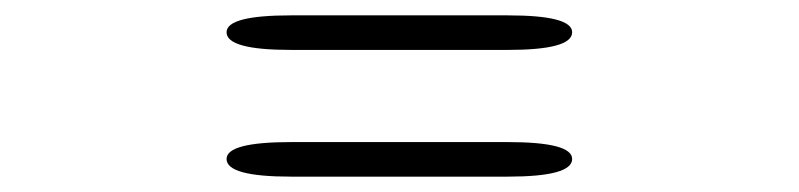

<svg xmlns="http://www.w3.org/2000/svg" viewBox="-20 -505 1040 250"><path d="M359 -275Q275 -275 275 -298Q275 -320 359 -320H641Q725 -320 725 -298Q725 -275 641 -275ZM359 -440Q275 -440 275 -463Q275 -485 359 -485H641Q725 -485 725 -463Q725 -440 641 -440Z"/></svg>

Font: Resource Han Rounded TW Heavy
Style: Regular
Weight: 900
Designer: Cyano Hao (round all glyphs); Ryoko NISHIZUKA 西塚涼子 (kana, bopomofo & ideographs); Paul D. Hunt (Latin, Greek & Cyrillic)
Foundry: Cyano Hao
Version: 0.990